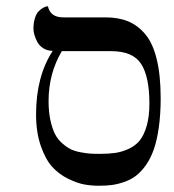

<svg xmlns="http://www.w3.org/2000/svg" viewBox="-20 -577 550 608"><path d="M332 -415H175.8Q133.8 -344.2 133.8 -256.8Q133.8 -223.1 139.6 -196.3Q145.5 -169.4 154.3 -152.3Q163.1 -135.3 177.5 -122.8Q191.9 -110.4 204.6 -104.2Q217.3 -98.1 235.8 -94.7Q254.4 -91.3 266.1 -90.6Q277.8 -89.8 295.9 -89.8Q324.2 -89.8 345 -92.8Q365.7 -95.7 387.2 -105.5Q408.7 -115.2 422.4 -132.1Q436 -148.9 444.6 -178.5Q453.1 -208 453.1 -249Q453.1 -334 427 -374.5Q400.9 -415 332 -415ZM293 11.2Q269.5 11.2 246.8 7.1Q224.1 2.9 195.3 -11.2Q166.5 -25.4 145.3 -48.8Q124 -72.3 109.1 -115.2Q94.2 -158.2 94.2 -214.8Q94.2 -335 147 -416Q130.4 -416 117.7 -423.8Q105 -431.6 98.6 -443.4Q92.3 -455.1 89.1 -466.1Q85.9 -477.1 85.9 -485.8Q85.9 -504.9 90.6 -519.5Q95.2 -534.2 102.1 -541Q108.9 -547.9 115.7 -551.8Q122.6 -555.7 127 -556.6L131.8 -557.1Q139.2 -522 180.2 -522H314Q355 -522 385.5 -509.5Q416 -497.1 439.9 -468.8Q463.9 -440.4 476.3 -389.4Q488.8 -338.4 488.8 -266.1Q488.8 -214.8 482.9 -173.6Q477.1 -132.3 467 -103.8Q457 -75.2 442.1 -54.2Q427.2 -33.2 411.1 -20.8Q395 -8.3 374 -1Q353 6.3 334.5 8.8Q315.9 11.2 293 11.2Z"/></svg>

Font: Linear Smooth
Style: Regular
Weight: 400
Designer: Philipp H. Poll, Flanker
Foundry: Philipp H. Poll, reworked by Flanker
Version: Version 1.061 | FøM Fix